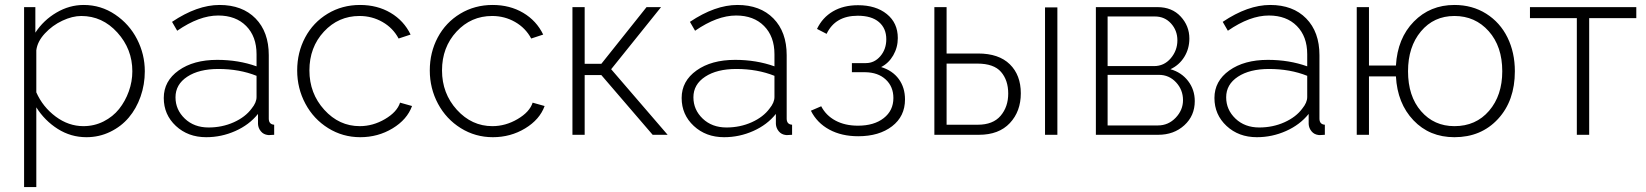

<svg xmlns="http://www.w3.org/2000/svg" viewBox="-20 -549 6703 782"><path d="M127.9 -111.8V212.9H78.1V-520H124V-416Q157.2 -466.8 210 -497.8Q262.7 -528.8 320.8 -528.8Q391.1 -528.8 449 -489.7Q506.8 -450.7 538.3 -389.2Q569.8 -327.6 569.8 -258.8Q569.8 -204.6 552.5 -155.5Q535.2 -106.4 504.4 -70.1Q473.6 -33.7 428.7 -12Q383.8 9.8 332 9.8Q268.6 9.8 215.3 -23.9Q162.1 -57.6 127.9 -111.8ZM519 -258.8Q519 -349.1 458 -416.5Q397 -483.9 311 -483.9Q274.9 -483.9 234.1 -464.8Q193.4 -445.8 162.8 -412.8Q132.3 -379.9 127.9 -344.2V-172.9Q154.3 -113.3 206.8 -74.2Q259.3 -35.2 319.8 -35.2Q363.8 -35.2 401.9 -54.4Q439.9 -73.7 465.1 -105.2Q490.2 -136.7 504.6 -176.8Q519 -216.8 519 -258.8Z M647 -149.9Q647 -218.8 707.5 -262Q768.1 -305.2 864.7 -305.2Q951.2 -305.2 1024.9 -278.8V-328.1Q1024.9 -400.4 982.7 -443.1Q940.4 -485.8 868.7 -485.8Q791.5 -485.8 701.7 -423.8L680.7 -460Q783.2 -528.8 874 -528.8Q966.8 -528.8 1020.8 -473.9Q1074.7 -418.9 1074.7 -324.2V-65.9Q1074.7 -42.5 1096.7 -41V0Q1074.7 1.5 1071.8 1Q1053.2 -1 1042.5 -14.2Q1031.7 -27.3 1030.8 -43.9V-85Q995.1 -40.5 938.5 -15.4Q881.8 9.8 819.8 9.8Q745.6 9.8 696.3 -36.1Q647 -82 647 -149.9ZM1004.9 -106.9Q1024.9 -131.3 1024.9 -153.8V-240.2Q955.1 -268.1 869.6 -268.1Q790.5 -268.1 742.7 -236.6Q694.8 -205.1 694.8 -152.8Q694.8 -102.1 732.7 -65.9Q770.5 -29.8 829.6 -29.8Q884.8 -29.8 932.1 -51Q979.5 -72.3 1004.9 -106.9Z M1447.3 9.8Q1376 9.8 1316.7 -27.1Q1257.3 -64 1223.9 -126.5Q1190.4 -189 1190.4 -262.2Q1190.4 -335.4 1222.9 -396.5Q1255.4 -457.5 1314.5 -493.2Q1373.5 -528.8 1446.3 -528.8Q1516.6 -528.8 1570.8 -496.8Q1625 -464.8 1652.3 -408.2L1603.5 -392.1Q1580.6 -435.1 1537.8 -459.5Q1495.1 -483.9 1444.3 -483.9Q1358.4 -483.9 1299.3 -420.2Q1240.2 -356.4 1240.2 -262.2Q1240.2 -168.5 1300.8 -101.8Q1361.3 -35.2 1445.3 -35.2Q1499 -35.2 1548.1 -64Q1597.2 -92.8 1609.4 -130.9L1658.2 -117.2Q1638.2 -62 1578.9 -26.1Q1519.5 9.8 1447.3 9.8Z M1987.3 9.8Q1916 9.8 1856.7 -27.1Q1797.4 -64 1763.9 -126.5Q1730.5 -189 1730.5 -262.2Q1730.5 -335.4 1762.9 -396.5Q1795.4 -457.5 1854.5 -493.2Q1913.6 -528.8 1986.3 -528.8Q2056.6 -528.8 2110.8 -496.8Q2165 -464.8 2192.4 -408.2L2143.6 -392.1Q2120.6 -435.1 2077.9 -459.5Q2035.2 -483.9 1984.4 -483.9Q1898.4 -483.9 1839.4 -420.2Q1780.3 -356.4 1780.3 -262.2Q1780.3 -168.5 1840.8 -101.8Q1901.4 -35.2 1985.4 -35.2Q2039.1 -35.2 2088.1 -64Q2137.2 -92.8 2149.4 -130.9L2198.2 -117.2Q2178.2 -62 2118.9 -26.1Q2059.6 9.8 1987.3 9.8Z M2311.5 0V-520H2361.3V-289.1H2429.2L2613.3 -520H2672.4L2469.2 -267.1L2699.2 0H2638.2L2429.2 -243.2H2361.3V0Z M2756.3 -149.9Q2756.3 -218.8 2816.9 -262Q2877.4 -305.2 2974.1 -305.2Q3060.5 -305.2 3134.3 -278.8V-328.1Q3134.3 -400.4 3092 -443.1Q3049.8 -485.8 2978 -485.8Q2900.9 -485.8 2811 -423.8L2790 -460Q2892.6 -528.8 2983.4 -528.8Q3076.2 -528.8 3130.1 -473.9Q3184.1 -418.9 3184.1 -324.2V-65.9Q3184.1 -42.5 3206.1 -41V0Q3184.1 1.5 3181.2 1Q3162.6 -1 3151.9 -14.2Q3141.1 -27.3 3140.1 -43.9V-85Q3104.5 -40.5 3047.9 -15.4Q2991.2 9.8 2929.2 9.8Q2855 9.8 2805.7 -36.1Q2756.3 -82 2756.3 -149.9ZM3114.3 -106.9Q3134.3 -131.3 3134.3 -153.8V-240.2Q3064.5 -268.1 2979 -268.1Q2899.9 -268.1 2852.1 -236.6Q2804.2 -205.1 2804.2 -152.8Q2804.2 -102.1 2842 -65.9Q2879.9 -29.8 2939 -29.8Q2994.1 -29.8 3041.5 -51Q3088.9 -72.3 3114.3 -106.9Z M3475.6 5.9Q3407.7 5.9 3357.7 -21.2Q3307.6 -48.3 3282.7 -98.1L3324.7 -116.2Q3344.2 -78.6 3382.8 -57.9Q3421.4 -37.1 3474.6 -37.1Q3540 -37.1 3579.3 -67.9Q3618.7 -98.6 3618.7 -149.9Q3618.7 -196.3 3587.4 -225.3Q3556.2 -254.4 3502.9 -254.9H3449.7V-292H3506.8Q3541.5 -292 3565.7 -320.3Q3589.8 -348.6 3589.8 -389.2Q3589.8 -433.6 3559.8 -459.2Q3529.8 -484.9 3473.6 -484.9Q3381.8 -484.9 3346.7 -411.1L3307.6 -431.2Q3329.6 -477.5 3372.6 -502.7Q3415.5 -527.8 3474.6 -527.8Q3547.4 -527.8 3592 -491.7Q3636.7 -455.6 3636.7 -394Q3636.7 -356 3618.2 -323.7Q3599.6 -291.5 3568.8 -275.9Q3615.2 -261.7 3640.6 -227.1Q3666 -192.4 3666 -144Q3666 -75.2 3613.3 -34.7Q3560.5 5.9 3475.6 5.9Z M3785.6 0V-520H3835.4V-331.1H3963.4Q4048.3 -331.1 4093 -287.1Q4137.7 -243.2 4137.7 -168.9Q4137.7 -95.2 4093 -47.6Q4048.3 0 3967.3 0ZM4236.3 0V-519H4286.6V0ZM3835.4 -41H3962.4Q4024.4 -41 4055.4 -77.4Q4086.4 -113.8 4086.4 -168Q4086.4 -222.2 4057.1 -256.1Q4027.8 -290 3960.4 -290H3835.4Z M4443.4 0V-520H4694.3Q4753.4 -520 4788.8 -481.7Q4824.2 -443.4 4824.2 -392.1Q4824.2 -350.6 4803.5 -317.1Q4782.7 -283.7 4747.1 -267.1Q4792 -254.4 4819.1 -219Q4846.2 -183.6 4846.2 -137.2Q4846.2 -77.6 4803.7 -38.8Q4761.2 0 4697.3 0ZM4491.2 -279.8H4680.2Q4721.2 -279.8 4748.3 -311.5Q4775.4 -343.3 4775.4 -384.8Q4775.4 -424.8 4749.5 -453.4Q4723.6 -481.9 4684.1 -481.9H4491.2ZM4491.2 -38.1H4696.3Q4738.3 -38.1 4768.3 -69.3Q4798.3 -100.6 4798.3 -141.1Q4798.3 -183.1 4770 -213.6Q4741.7 -244.1 4700.2 -244.1H4491.2Z M4926.3 -149.9Q4926.3 -218.8 4986.8 -262Q5047.4 -305.2 5144 -305.2Q5230.5 -305.2 5304.2 -278.8V-328.1Q5304.2 -400.4 5262 -443.1Q5219.7 -485.8 5147.9 -485.8Q5070.8 -485.8 4981 -423.8L4960 -460Q5062.5 -528.8 5153.3 -528.8Q5246.1 -528.8 5300 -473.9Q5354 -418.9 5354 -324.2V-65.9Q5354 -42.5 5376 -41V0Q5354 1.5 5351.1 1Q5332.5 -1 5321.8 -14.2Q5311 -27.3 5310.1 -43.9V-85Q5274.4 -40.5 5217.8 -15.4Q5161.1 9.8 5099.1 9.8Q5024.9 9.8 4975.6 -36.1Q4926.3 -82 4926.3 -149.9ZM5284.2 -106.9Q5304.2 -131.3 5304.2 -153.8V-240.2Q5234.4 -268.1 5148.9 -268.1Q5069.8 -268.1 5022 -236.6Q4974.1 -205.1 4974.1 -152.8Q4974.1 -102.1 5012 -65.9Q5049.8 -29.8 5108.9 -29.8Q5164.1 -29.8 5211.4 -51Q5258.8 -72.3 5284.2 -106.9Z M5903.8 9.8Q5802.2 9.8 5736.8 -59.1Q5671.4 -127.9 5665.5 -237.8H5555.7V0H5505.9V-520H5555.7V-282.2H5665.5Q5671.9 -393.1 5738.3 -460.9Q5804.7 -528.8 5903.8 -528.8Q5976.6 -528.8 6033.2 -493.2Q6089.8 -457.5 6119.9 -396.2Q6149.9 -335 6149.9 -258.8Q6149.9 -138.7 6081.3 -64.5Q6012.7 9.8 5903.8 9.8ZM5903.8 -35.2Q5991.2 -35.2 6044.9 -97.7Q6098.6 -160.2 6098.6 -258.8Q6098.6 -359.9 6043.5 -421.9Q5988.3 -483.9 5903.8 -483.9Q5819.8 -483.9 5767.3 -421.1Q5714.8 -358.4 5714.8 -258.8Q5714.8 -157.2 5767.8 -96.2Q5820.8 -35.2 5903.8 -35.2Z M6402.3 0V-475.1H6211.4V-520H6644.5V-475.1H6452.6V0Z"/></svg>

Font: Rawline Light
Style: Regular
Weight: 300
Designer: Matt McInerney, Pablo Impallari, Rodrigo Fuenzalida
Foundry: Matt McInerney, Pablo Impallari, Rodrigo Fuenzalida
Version: Version 4.020;PS 004.020;hotconv 1.0.88;makeotf.lib2.5.64775